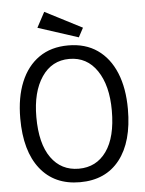

<svg xmlns="http://www.w3.org/2000/svg" viewBox="-56 -837 674 892"><g transform="rotate(-5 281.5 -390.5)"><path d="M281 11Q162 11 96 -72.5Q30 -156 30 -308Q30 -406 59.5 -477.5Q89 -549 145 -588Q201 -627 281 -627Q361 -627 417 -588Q473 -549 502.5 -477.5Q532 -406 532 -308Q532 -156 466.5 -72.5Q401 11 281 11ZM281 -52Q363 -52 410 -118Q457 -184 457 -308Q457 -425 410 -494.5Q363 -564 281 -564Q199 -564 152 -494.5Q105 -425 105 -308Q105 -184 152 -118Q199 -52 281 -52ZM334 -660 146 -721 184 -792 357 -703Z"/></g></svg>

Font: Inconsolata SemiExpanded
Style: Regular
Weight: 400
Width: 6
Monospace: yes
Designer: Raph Levien, Cyreal, Brenton Simpson
Foundry: Raph Levien, Cyreal, Google
Version: Version 3.100; ttfautohint (v1.8.4.7-5d5b)